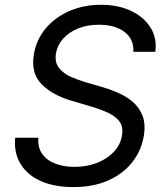

<svg xmlns="http://www.w3.org/2000/svg" viewBox="-20 -757 681 790"><path d="M280.8 12.7Q202.6 12.7 147 -12.5Q91.3 -37.6 64 -83.5Q36.6 -129.4 42.5 -190.4H137.7Q134.8 -149.4 154.3 -122.8Q173.8 -96.2 208.7 -83.3Q243.7 -70.3 286.6 -70.3Q335.9 -70.3 377.9 -86.4Q419.9 -102.5 447.8 -131.6Q475.6 -160.6 481.9 -199.7Q487.8 -234.9 471.9 -256.6Q456.1 -278.3 425.8 -292.5Q395.5 -306.6 357.4 -317.9L273.4 -342.8Q195.3 -365.7 151.1 -410.6Q106.9 -455.6 119.1 -531.7Q128.9 -593.3 167.7 -639.6Q206.5 -686 265.6 -711.7Q324.7 -737.3 395.5 -737.3Q466.3 -737.3 519.3 -712.2Q572.3 -687 599.4 -643.3Q626.5 -599.6 619.1 -543.9H528.8Q531.2 -596.7 491.7 -626Q452.1 -655.3 386.7 -655.3Q339.4 -655.3 301.8 -640.1Q264.2 -625 240.2 -598.4Q216.3 -571.8 210.4 -538.1Q204.1 -500 223.4 -476.6Q242.7 -453.1 273.2 -440.2Q303.7 -427.2 329.6 -419.4L398.9 -399.4Q426.3 -391.6 459.2 -378.2Q492.2 -364.7 521 -342.3Q549.8 -319.8 564.9 -284.7Q580.1 -249.5 571.8 -198.2Q562 -138.7 525.1 -90.8Q488.3 -43 426.8 -15.1Q365.2 12.7 280.8 12.7Z"/></svg>

Font: Adwaita Sans
Style: Italic
Weight: 400
Italic angle: -9.39999°
Designer: Rasmus Andersson
Foundry: rsms
Version: Version 4.001;git-9221beed3